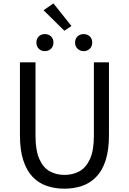

<svg xmlns="http://www.w3.org/2000/svg" viewBox="-20 -1102 761 1135"><path d="M360.8 13.4Q304.7 13.4 256.8 -2.9Q208.8 -19.2 173.2 -56.1Q137.7 -93 117.8 -153.8Q97.9 -214.5 97.9 -302.4V-733.4H189.9V-299.9Q189.9 -212.2 212.7 -161.4Q235.5 -110.5 274.3 -89.3Q313.1 -68 360.8 -68Q409.8 -68 449 -89.3Q488.3 -110.5 511.7 -161.4Q535 -212.2 535 -299.9V-733.4H624.1V-302.4Q624.1 -214.5 604.3 -153.8Q584.6 -93 548.6 -56.1Q512.7 -19.2 464.6 -2.9Q416.5 13.4 360.8 13.4ZM245.1 -799.8Q223.4 -799.8 209.3 -814Q195.2 -828.2 195.2 -850.3Q195.2 -873.1 209.3 -886.8Q223.4 -900.5 245.1 -900.5Q267.3 -900.5 281.6 -886.8Q295.9 -873.1 295.9 -850.3Q295.9 -828.2 281.6 -814Q267.3 -799.8 245.1 -799.8ZM360.6 -920.2 237.4 -1041.4 295.9 -1081.9 402.3 -948.3ZM474.6 -799.8Q453 -799.8 438.4 -814Q423.8 -828.2 423.8 -850.3Q423.8 -873.1 438.4 -886.8Q453 -900.5 474.6 -900.5Q496.3 -900.5 510.7 -886.8Q525.1 -873.1 525.1 -850.3Q525.1 -828.2 510.7 -814Q496.3 -799.8 474.6 -799.8Z"/></svg>

Font: Noto Sans JP
Style: Regular
Weight: 100
Designer: Ryoko NISHIZUKA 西塚涼子 (kana, bopomofo & ideographs); Paul D. Hunt (Latin, Greek & Cyrillic); Sandoll Communications 산돌커뮤니
Foundry: Adobe
Version: Version 2.004;hotconv 1.0.118;makeotfexe 2.5.65603